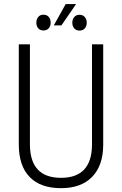

<svg xmlns="http://www.w3.org/2000/svg" viewBox="-20 -933 610 962"><path d="M497.1 -710.9V-206.5Q496.6 -103.5 441.7 -46.9Q386.7 9.8 285.6 9.8Q183.1 9.8 128.7 -46.1Q74.2 -102.1 74.2 -208.5V-710.9H129.9V-210.4Q129.9 -42 285.6 -42Q439 -42 440.9 -205.6V-710.9ZM309.1 -912.6H361.3L287.6 -805.7H249.5ZM162.1 -819.3Q162.1 -836.4 171.4 -847.9Q180.7 -859.4 197.8 -859.4Q214.8 -859.4 224.4 -847.9Q233.9 -836.4 233.9 -819.3Q233.9 -802.7 224.4 -791.5Q214.8 -780.3 197.8 -780.3Q180.7 -780.3 171.4 -791.5Q162.1 -802.7 162.1 -819.3ZM342.3 -819.3Q342.3 -835.9 351.8 -847.4Q361.3 -858.9 378.4 -858.9Q395.5 -858.9 405 -847.4Q414.6 -835.9 414.6 -819.3Q414.6 -802.2 405 -791Q395.5 -779.8 378.4 -779.8Q361.3 -779.8 351.8 -791Q342.3 -802.2 342.3 -819.3Z"/></svg>

Font: Roboto Condensed Light
Style: Regular
Weight: 300
Designer: Google
Version: Version 2.134; 2016